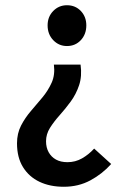

<svg xmlns="http://www.w3.org/2000/svg" viewBox="-20 -523 484 734"><path d="M224 191Q171 191 131 172Q91 153 68 116Q45 79 45 25Q45 -13 60.5 -43Q76 -73 98.5 -99Q121 -125 142.5 -151Q164 -177 177.5 -207Q191 -237 186 -276H288Q294 -232 282.5 -197.5Q271 -163 250.5 -135Q230 -107 208 -82.5Q186 -58 171 -34Q156 -10 156 17Q156 41 166 59Q176 77 194 87Q212 97 238 97Q268 97 293.5 82.5Q319 68 340 45L405 104Q371 142 325.5 166.5Q280 191 224 191ZM236 -347Q205 -347 183.5 -369.5Q162 -392 162 -426Q162 -459 183.5 -481Q205 -503 236 -503Q268 -503 289 -481Q310 -459 310 -426Q310 -392 289 -369.5Q268 -347 236 -347Z"/></svg>

Font: Source Sans 3 ExtraLight SemiBold
Style: Regular
Weight: 600
Version: Version 3.052;hotconv 1.1.0;makeotfexe 2.6.0